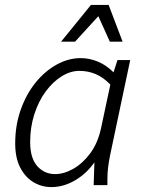

<svg xmlns="http://www.w3.org/2000/svg" viewBox="-20 -755 591 783"><path d="M42 -170Q42 -244 64.5 -307.5Q87 -371 125 -418Q163 -465 211 -491.5Q259 -518 309 -518Q344 -518 378.5 -504Q413 -490 443 -460L459 -510H511L429 -122Q424 -97 421 -73.5Q418 -50 418 -25V0H362L365 -93Q333 -47 286 -19.5Q239 8 189 8Q150 8 116.5 -12Q83 -32 62.5 -71.5Q42 -111 42 -170ZM103 -176Q103 -110 132 -77.5Q161 -45 205 -45Q241 -45 279.5 -67Q318 -89 348.5 -130.5Q379 -172 392 -232L430 -410Q401 -440 370 -453Q339 -466 304 -466Q267 -466 231 -443.5Q195 -421 166 -381.5Q137 -342 120 -289Q103 -236 103 -176ZM229 -585 351 -735H423L480 -585H428L381 -689L286 -585Z"/></svg>

Font: Radio Canada Light
Style: Italic
Weight: 300
Italic angle: -12°
Designer: Charles Daoud, Etienne Aubert Bonn, Alexandre Saumier Demers, Jacques Le Bailly
Foundry: Radio-Canada
Version: Version 2.104; ttfautohint (v1.8.4.7-5d5b);gftools[0.9.28.de